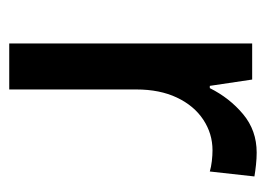

<svg xmlns="http://www.w3.org/2000/svg" viewBox="-102 -488 589 426"><g transform="rotate(90 193.0 -274.5)"><path d="M318 -549Q331 -549 345 -547.5Q359 -546 371 -544L360 -445Q350 -448 337 -449.5Q324 -451 313 -451Q276 -451 245 -430.5Q214 -410 196 -372Q178 -334 178 -282V0H76V-539H156L170 -445H175Q197 -489 233 -519Q269 -549 318 -549Z"/></g></svg>

Font: Noto Sans Gurmukhi UI SemiCondensed Medium
Style: Regular
Weight: 500
Width: 4
Designer: Jelle Bosma - Monotype Design Team
Foundry: Monotype Imaging Inc.
Version: Version 2.004; ttfautohint (v1.8.4.7-5d5b)